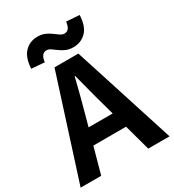

<svg xmlns="http://www.w3.org/2000/svg" viewBox="-229 -1088 1098 1213"><g transform="rotate(-30 320.5 -481.5)"><path d="M-3.8 0 233.3 -740.8H407.5L644.9 0H489.5L383.7 -385.9Q366.9 -444.1 351.2 -506.3Q335.5 -568.5 319.4 -627.9H315.4Q300.9 -567.7 284.7 -505.9Q268.5 -444.1 252.5 -385.9L146.3 0ZM143.3 -190.1V-304.8H495.4V-190.1ZM401.1 -790.9Q370.6 -790.9 347.4 -801.3Q324.1 -811.6 306.2 -825.2Q288.3 -838.8 273 -849.2Q257.8 -859.6 241.6 -859.6Q224.4 -859.6 212.3 -845.8Q200.3 -832.1 196.3 -799.1L101.4 -806.8Q105.8 -886.6 142.8 -924.7Q179.8 -962.8 236.9 -962.8Q267.3 -962.8 290.6 -952.4Q313.9 -942 331.8 -928.3Q349.7 -914.6 365.3 -904.2Q381 -893.9 396.4 -893.9Q414.4 -893.9 425.8 -907.7Q437.2 -921.6 441.5 -954.6L536.5 -947.9Q533.2 -867.1 495.7 -829Q458.1 -790.9 401.1 -790.9Z"/></g></svg>

Font: Shanggu Sans SC VF
Style: Regular
Weight: 250
Designer: GuiWonder
Version: Version 1.021